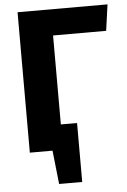

<svg xmlns="http://www.w3.org/2000/svg" viewBox="-58 -735 626 944"><g transform="rotate(-5 255.0 -263.5)"><path d="M491 -564H229V-125H309V166H195L177 0H65V-693H509Z"/></g></svg>

Font: FiraGO
Style: Bold
Weight: 700
Designer: bBox Type
Foundry: bBox Type GmbH
Version: Version 1.001;PS 001.001;hotconv 1.0.88;makeotf.lib2.5.64775